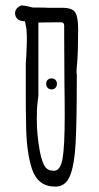

<svg xmlns="http://www.w3.org/2000/svg" viewBox="-20 -690 367 715"><path d="M271 -582 270 -505 268 -463Q265 -436 265 -421L266 -413V-404Q266 -235 261.5 -155Q257 -75 240.5 -35Q224 5 186 5Q121 5 99 -61Q77 -127 77 -240Q76 -276 76 -334V-451L78 -484Q80 -524 80 -548Q80 -579 76 -595L73 -611Q38 -611 36 -640Q36 -660 60 -670Q72 -669 83 -666.5Q94 -664 102 -662H103Q151 -662 159 -661H212Q249 -661 260 -644Q271 -627 271 -582ZM221 -259Q221 -330 220 -373L219 -558V-595Q219 -607 207 -607Q165 -607 148.5 -606.5Q132 -606 123 -606V-334Q123 -332 120 -309Q117 -286 117 -246Q117 -186 129 -123Q137 -85 147.5 -69.5Q158 -54 181 -54Q205 -54 213 -99.5Q221 -145 221 -259ZM152 -378Q152 -387 157.5 -392.5Q163 -398 172 -398Q181 -398 186.5 -392.5Q192 -387 192 -378Q192 -369 186.5 -363Q181 -357 172 -357Q163 -357 157.5 -363Q152 -369 152 -378Z"/></svg>

Font: Amatic SC
Style: Bold
Weight: 700
Designer: Multiple Designers
Foundry: Vernon Adams
Version: Version 2.505